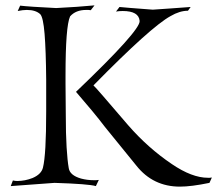

<svg xmlns="http://www.w3.org/2000/svg" viewBox="-20 -690 809 715"><path d="M20 3 28 -18Q32 -17 36 -16.5Q40 -16 44 -16Q73 -16 101 -27Q134 -41 140 -66Q152 -114 152 -275V-393Q151 -503 146 -564Q141 -625 130 -637Q113 -653 80 -653Q73 -653 64 -652Q55 -651 46 -649L55 -669Q88 -665 189 -660Q229 -662 264.5 -664.5Q300 -667 332 -670L318 -652Q314 -653 309.5 -653Q305 -653 301 -653Q262 -653 241 -629Q224 -592 224 -409V-378L225 -263Q225 -192 228 -142Q231 -92 236 -64Q240 -37 282 -25Q305 -19 328 -19Q333 -19 338 -19Q343 -19 348 -20L337 3Q310 -5 183 -9ZM650 5Q550 5 488 -73L371 -217Q349 -246 322 -278.5Q295 -311 263 -348Q503 -577 500 -612Q497 -649 437 -649Q430 -649 424 -648.5Q418 -648 412 -647L425 -664Q433 -663 464.5 -660.5Q496 -658 549 -654Q579 -656 614.5 -658.5Q650 -661 690 -664L680 -650Q649 -650 615 -630Q542 -590 328 -372Q333 -368 365 -331Q397 -294 457 -224Q531 -139 620 -79Q695 -28 754 -28Q758 -28 761.5 -28Q765 -28 769 -29L760 -9Q726 -2 698.5 1.5Q671 5 650 5Z"/></svg>

Font: Gideon Roman
Style: Regular
Weight: 400
Designer: Robert E. Leuschke
Foundry: Robert E. Leuschke
Version: Version 2.010